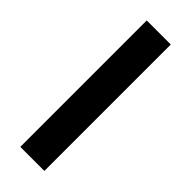

<svg xmlns="http://www.w3.org/2000/svg" viewBox="11 -140 429 429"><g transform="rotate(-45 225.0 74.0)"><path d="M424.5 111.5H25V35.5H424.5Z"/></g></svg>

Font: Anek Malayalam Medium Medium
Style: Regular
Weight: 500
Version: Version 1.003